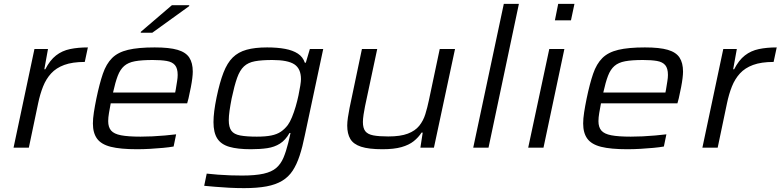

<svg xmlns="http://www.w3.org/2000/svg" viewBox="-20 -763 4033 992"><path d="M50 0 158 -510H228L209 -405H214Q238 -452 269.5 -476.5Q301 -501 342 -509.5Q383 -518 434 -518L418 -443Q354 -443 312 -427.5Q270 -412 244 -383.5Q218 -355 202.5 -316Q187 -277 177 -229L129 0Z M688 8Q602 8 552.5 -4.5Q503 -17 481.5 -46.5Q460 -76 460 -125Q460 -150 465 -182.5Q470 -215 478 -254Q494 -331 511.5 -382Q529 -433 559 -463Q589 -493 641.5 -505.5Q694 -518 779 -518Q855 -518 897.5 -505.5Q940 -493 958 -465.5Q976 -438 976 -393Q976 -379 973.5 -358.5Q971 -338 966 -312Q961 -286 954 -255L947 -229H552Q547 -202 543 -179Q539 -156 539 -137Q539 -106 554 -88.5Q569 -71 605.5 -64Q642 -57 706 -57Q734 -57 767 -58.5Q800 -60 832.5 -63Q865 -66 890 -69L877 -6Q855 -2 822.5 1Q790 4 755.5 6Q721 8 688 8ZM564 -285H885L888 -300Q892 -326 895 -343.5Q898 -361 898 -376Q898 -410 884 -426.5Q870 -443 841.5 -448Q813 -453 769 -453Q712 -453 677 -446.5Q642 -440 621.5 -422Q601 -404 588.5 -371.5Q576 -339 564 -285ZM707 -594 708 -599 868 -736H958L957 -731L767 -594Z M1241 209Q1203 209 1164 207Q1125 205 1091 202Q1057 199 1035 197L1048 134Q1075 137 1107 139.5Q1139 142 1171.5 143Q1204 144 1231 144Q1299 144 1341.5 134.5Q1384 125 1407.5 104.5Q1431 84 1444.5 52Q1458 20 1469 -24Q1472 -38 1475.5 -51.5Q1479 -65 1481 -76H1476Q1455 -39 1426.5 -21Q1398 -3 1361 2.5Q1324 8 1276 8Q1207 8 1164.5 -4.5Q1122 -17 1102.5 -47.5Q1083 -78 1083 -132Q1083 -158 1087 -189.5Q1091 -221 1099 -260Q1115 -337 1134.5 -387.5Q1154 -438 1182.5 -466Q1211 -494 1254 -506Q1297 -518 1360 -518Q1413 -518 1453 -510.5Q1493 -503 1519 -486Q1545 -469 1555 -439H1560L1581 -510H1650L1555 -64Q1543 -4 1528 41.5Q1513 87 1492 119Q1471 151 1438 171Q1405 191 1357 200Q1309 209 1241 209ZM1307 -57Q1352 -57 1381.5 -63Q1411 -69 1431 -82.5Q1451 -96 1467 -117Q1478 -132 1488.5 -157.5Q1499 -183 1507.5 -212Q1516 -241 1522 -269.5Q1528 -298 1531.5 -320.5Q1535 -343 1535 -354Q1535 -408 1501 -430.5Q1467 -453 1387 -453Q1332 -453 1297 -446.5Q1262 -440 1240.5 -420Q1219 -400 1205 -360.5Q1191 -321 1177 -255Q1170 -219 1166 -191Q1162 -163 1162 -142Q1162 -106 1175.5 -87.5Q1189 -69 1221.5 -63Q1254 -57 1307 -57Z M1956 8Q1885 8 1845.5 -5Q1806 -18 1790 -45Q1774 -72 1774 -114Q1774 -132 1777.5 -156Q1781 -180 1786 -205L1850 -510H1929L1866 -214Q1862 -195 1858.5 -171.5Q1855 -148 1855 -133Q1855 -101 1867.5 -85Q1880 -69 1909 -63.5Q1938 -58 1986 -58Q2049 -58 2087 -72.5Q2125 -87 2146 -113Q2167 -139 2177.5 -173Q2188 -207 2196 -245L2252 -510H2331L2222 0H2152L2164 -78H2158Q2142 -53 2117.5 -33.5Q2093 -14 2054.5 -3Q2016 8 1956 8Z M2425 0 2583 -743H2661L2504 0Z M2847 -658 2864 -743H2948L2930 -658ZM2709 0 2818 -510H2896L2788 0Z M3221 8Q3135 8 3085.5 -4.5Q3036 -17 3014.5 -46.5Q2993 -76 2993 -125Q2993 -150 2998 -182.5Q3003 -215 3011 -254Q3027 -331 3044.5 -382Q3062 -433 3092 -463Q3122 -493 3174.5 -505.5Q3227 -518 3312 -518Q3388 -518 3430.5 -505.5Q3473 -493 3491 -465.5Q3509 -438 3509 -393Q3509 -379 3506.5 -358.5Q3504 -338 3499 -312Q3494 -286 3487 -255L3480 -229H3085Q3080 -202 3076 -179Q3072 -156 3072 -137Q3072 -106 3087 -88.5Q3102 -71 3138.5 -64Q3175 -57 3239 -57Q3267 -57 3300 -58.5Q3333 -60 3365.5 -63Q3398 -66 3423 -69L3410 -6Q3388 -2 3355.5 1Q3323 4 3288.5 6Q3254 8 3221 8ZM3097 -285H3418L3421 -300Q3425 -326 3428 -343.5Q3431 -361 3431 -376Q3431 -410 3417 -426.5Q3403 -443 3374.5 -448Q3346 -453 3302 -453Q3245 -453 3210 -446.5Q3175 -440 3154.5 -422Q3134 -404 3121.5 -371.5Q3109 -339 3097 -285Z M3609 0 3717 -510H3787L3768 -405H3773Q3797 -452 3828.5 -476.5Q3860 -501 3901 -509.5Q3942 -518 3993 -518L3977 -443Q3913 -443 3871 -427.5Q3829 -412 3803 -383.5Q3777 -355 3761.5 -316Q3746 -277 3736 -229L3688 0Z"/></svg>

Font: Saira Expanded
Style: Italic
Weight: 400
Width: 7
Italic angle: -12°
Designer: Hector Gatti with collaboration of the Omnibus-Type team
Foundry: Omnibus-Type
Version: Version 1.101